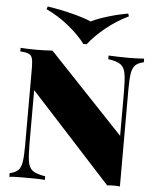

<svg xmlns="http://www.w3.org/2000/svg" viewBox="-61 -998 855 1050"><g transform="rotate(5 366.0 -473.0)"><path d="M708 -708V-688Q678 -682 662.5 -667Q647 -652 642 -620.5Q637 -589 637 -532V0Q622 -2 604.5 -2Q587 -2 567 0L124 -484V-196Q124 -129 129.5 -93.5Q135 -58 156.5 -42.5Q178 -27 225 -20V0Q205 -2 173 -2.5Q141 -3 113 -3Q91 -3 68 -2.5Q45 -2 30 0V-20Q61 -27 76 -41.5Q91 -56 96 -88Q101 -120 101 -176V-602Q101 -639 96 -656.5Q91 -674 75.5 -680.5Q60 -687 30 -688V-708Q45 -707 68 -706Q91 -705 113 -705Q138 -705 162 -706Q186 -707 205 -708L614 -276V-512Q614 -579 608.5 -614.5Q603 -650 582 -666Q561 -682 513 -688V-708Q533 -707 565 -706Q597 -705 625 -705Q648 -705 670.5 -706Q693 -707 708 -708ZM600 -946 605 -931Q540 -900 482.5 -853.5Q425 -807 388 -759H370Q335 -806 277 -853Q219 -900 153 -931L158 -946Q227 -936 293.5 -919Q360 -902 399 -885Q432 -902 487.5 -919Q543 -936 600 -946Z"/></g></svg>

Font: Playfair Display Black
Style: Regular
Weight: 900
Designer: Claus Eggers Sørensen
Foundry: Claus Eggers Sørensen
Version: Version 1.203